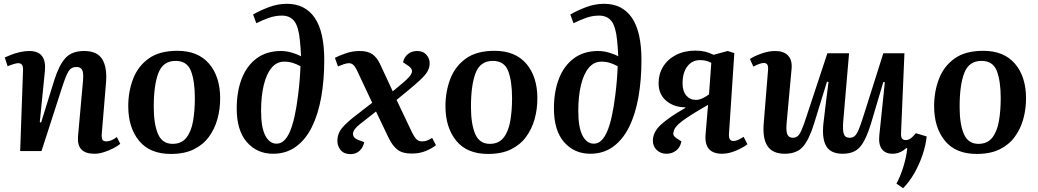

<svg xmlns="http://www.w3.org/2000/svg" viewBox="-20 -794 5455 1009"><path d="M612 -38Q599 -27 576 -15Q553 -3 526.5 5.5Q500 14 476 14Q382 14 390 -78L416 -367Q420 -410 412 -426Q404 -442 382 -442Q354 -442 340 -419Q326 -396 307 -337L198 0H86L101 -425Q103 -462 76 -462Q60 -462 20 -446L5 -492Q16 -497 37 -505.5Q58 -514 84 -520Q110 -526 134 -526Q226 -526 216 -421L189 -152L196 -150L266 -375Q290 -451 323.5 -488.5Q357 -526 422 -526Q491 -526 517.5 -482.5Q544 -439 537 -358L515 -94Q513 -71 517.5 -61Q522 -51 539 -51Q552 -51 567 -57.5Q582 -64 594 -74Z M878 15Q767 15 710.5 -54.5Q654 -124 654 -236Q654 -313 679.5 -379.5Q705 -446 761.5 -486.5Q818 -527 912 -527Q1021 -527 1079 -459Q1137 -391 1137 -277Q1137 -220 1122.5 -168Q1108 -116 1077.5 -74.5Q1047 -33 998 -9Q949 15 878 15ZM887 -38Q934 -38 959.5 -70.5Q985 -103 994.5 -157.5Q1004 -212 1004 -278Q1004 -368 983.5 -421Q963 -474 903 -474Q837 -474 812.5 -410.5Q788 -347 788 -233Q788 -141 810.5 -89.5Q833 -38 887 -38Z M1310 -718Q1349 -740 1394.5 -757Q1440 -774 1488 -774Q1583 -774 1633.5 -701Q1684 -628 1684 -478Q1684 -373 1668 -283Q1652 -193 1619 -126.5Q1586 -60 1535 -23Q1484 14 1415 14Q1331 14 1277.5 -47Q1224 -108 1224 -224Q1224 -313 1250.5 -381Q1277 -449 1329 -487.5Q1381 -526 1457 -526Q1484 -526 1513.5 -517.5Q1543 -509 1562 -498Q1561 -521 1559.5 -542Q1558 -563 1556 -582Q1549 -654 1526.5 -683Q1504 -712 1461 -712Q1427 -712 1394 -700.5Q1361 -689 1327 -672ZM1434 -39Q1476 -39 1503.5 -102.5Q1531 -166 1547 -298Q1552 -338 1555 -376Q1558 -414 1559 -446Q1537 -458 1517 -464Q1497 -470 1473 -470Q1434 -470 1407 -437.5Q1380 -405 1366 -346.5Q1352 -288 1352 -211Q1352 -125 1374 -82Q1396 -39 1434 -39Z M2044 -314 2099 -360Q2135 -390 2143 -409.5Q2151 -429 2129 -446L2098 -467Q2104 -494 2124 -510Q2144 -526 2172 -526Q2204 -526 2221 -506Q2238 -486 2238 -462Q2238 -439 2227 -419.5Q2216 -400 2190 -375.5Q2164 -351 2119 -314L2064 -269L2143 -103Q2158 -72 2169.5 -61.5Q2181 -51 2198 -51Q2214 -51 2226.5 -56.5Q2239 -62 2251 -69L2271 -31Q2250 -14 2217.5 -0.5Q2185 13 2143 13Q2096 13 2070 -6.5Q2044 -26 2023 -68L1956 -208L1872 -142Q1835 -113 1835 -91Q1835 -69 1864 -58L1894 -47Q1889 -20 1870 -2Q1851 16 1822 16Q1788 16 1770.5 -5Q1753 -26 1753 -53Q1753 -92 1778 -122Q1803 -152 1856 -192L1936 -254L1857 -422Q1845 -447 1835 -454.5Q1825 -462 1813 -462Q1802 -462 1785 -456Q1768 -450 1756 -445L1740 -490Q1758 -500 1795 -513Q1832 -526 1870 -526Q1913 -526 1937 -509Q1961 -492 1977 -458Z M2545 15Q2434 15 2377.5 -54.5Q2321 -124 2321 -236Q2321 -313 2346.5 -379.5Q2372 -446 2428.5 -486.5Q2485 -527 2579 -527Q2688 -527 2746 -459Q2804 -391 2804 -277Q2804 -220 2789.5 -168Q2775 -116 2744.5 -74.5Q2714 -33 2665 -9Q2616 15 2545 15ZM2554 -38Q2601 -38 2626.5 -70.5Q2652 -103 2661.5 -157.5Q2671 -212 2671 -278Q2671 -368 2650.5 -421Q2630 -474 2570 -474Q2504 -474 2479.5 -410.5Q2455 -347 2455 -233Q2455 -141 2477.5 -89.5Q2500 -38 2554 -38Z M2977 -718Q3016 -740 3061.5 -757Q3107 -774 3155 -774Q3250 -774 3300.5 -701Q3351 -628 3351 -478Q3351 -373 3335 -283Q3319 -193 3286 -126.5Q3253 -60 3202 -23Q3151 14 3082 14Q2998 14 2944.5 -47Q2891 -108 2891 -224Q2891 -313 2917.5 -381Q2944 -449 2996 -487.5Q3048 -526 3124 -526Q3151 -526 3180.5 -517.5Q3210 -509 3229 -498Q3228 -521 3226.5 -542Q3225 -563 3223 -582Q3216 -654 3193.5 -683Q3171 -712 3128 -712Q3094 -712 3061 -700.5Q3028 -689 2994 -672ZM3101 -39Q3143 -39 3170.5 -102.5Q3198 -166 3214 -298Q3219 -338 3222 -376Q3225 -414 3226 -446Q3204 -458 3184 -464Q3164 -470 3140 -470Q3101 -470 3074 -437.5Q3047 -405 3033 -346.5Q3019 -288 3019 -211Q3019 -125 3041 -82Q3063 -39 3101 -39Z M3701 -243Q3605 -188 3564 -157Q3523 -126 3520 -101Q3513 -83 3533 -69L3561 -51Q3555 -20 3533.5 -3Q3512 14 3482 14Q3452 14 3431.5 -5.5Q3411 -25 3411 -54Q3411 -101 3455 -140.5Q3499 -180 3580 -226L3583 -230Q3522 -230 3481.5 -264Q3441 -298 3441 -357Q3441 -405 3465 -444Q3489 -483 3533 -505.5Q3577 -528 3636 -528Q3663 -528 3685.5 -522.5Q3708 -517 3730 -506L3804 -526L3839 -515L3811 -92Q3808 -53 3834 -53Q3846 -53 3859 -59Q3872 -65 3888 -75L3908 -36Q3885 -18 3847 -2Q3809 14 3775 14Q3679 14 3688 -88ZM3718 -464Q3702 -472 3688.5 -475Q3675 -478 3658 -478Q3617 -478 3592 -445Q3567 -412 3567 -356Q3567 -315 3586.5 -292Q3606 -269 3638 -269Q3667 -269 3706 -298Z M3921 -484Q3941 -498 3980 -512Q4019 -526 4054 -526Q4099 -526 4121.5 -502Q4144 -478 4140 -433L4114 -149Q4110 -104 4118 -87Q4126 -70 4147 -70Q4160 -70 4170.5 -77.5Q4181 -85 4192 -109.5Q4203 -134 4219 -184L4328 -514H4442L4411 -152Q4408 -110 4414.5 -90Q4421 -70 4445 -70Q4461 -70 4471.5 -79Q4482 -88 4492 -111.5Q4502 -135 4516 -179L4622 -514H4733L4715 -91Q4715 -72 4721 -65Q4727 -58 4740 -58Q4755 -58 4767 -67.5Q4779 -77 4793 -94L4850 -77Q4845 -30 4828 20.5Q4811 71 4784.5 117Q4758 163 4726 195L4691 171Q4713 130 4728 80.5Q4743 31 4748 -14L4743 -16Q4728 -2 4709.5 6Q4691 14 4670 14Q4633 14 4614.5 -10.5Q4596 -35 4601 -83Q4607 -138 4614 -207.5Q4621 -277 4630 -362L4622 -363L4557 -144Q4532 -61 4501 -23.5Q4470 14 4408 14Q4347 14 4323 -24.5Q4299 -63 4307 -143Q4313 -198 4320 -253Q4327 -308 4334 -363L4326 -365L4258 -144Q4232 -60 4199.5 -23Q4167 14 4104 14Q4040 14 4013 -27Q3986 -68 3994 -152L4016 -423Q4018 -444 4013 -453.5Q4008 -463 3994 -463Q3975 -463 3939 -444Z M5113 15Q5002 15 4945.5 -54.5Q4889 -124 4889 -236Q4889 -313 4914.5 -379.5Q4940 -446 4996.5 -486.5Q5053 -527 5147 -527Q5256 -527 5314 -459Q5372 -391 5372 -277Q5372 -220 5357.5 -168Q5343 -116 5312.5 -74.5Q5282 -33 5233 -9Q5184 15 5113 15ZM5122 -38Q5169 -38 5194.5 -70.5Q5220 -103 5229.5 -157.5Q5239 -212 5239 -278Q5239 -368 5218.5 -421Q5198 -474 5138 -474Q5072 -474 5047.5 -410.5Q5023 -347 5023 -233Q5023 -141 5045.5 -89.5Q5068 -38 5122 -38Z"/></svg>

Font: Literata 36pt SemiBold
Style: Italic
Weight: 600
Italic angle: -2°
Designer: Latin by Veronika Burian and Jose Scaglione. Greek by Irene Vlachou. Cyrillic by Vera Evstafieva
Foundry: TypeTogether
Version: Version 3.002